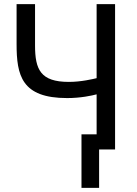

<svg xmlns="http://www.w3.org/2000/svg" viewBox="-20 -717 659 926"><path d="M60 -697V-505C60 -353 84 -244 304 -244C369 -244 424 -256 446 -262V-69H373V189H458V4H535V-697H446V-340C429 -336 372 -322 312 -322C175 -322 149 -382 149 -498V-697Z"/></svg>

Font: Repo
Style: Regular
Weight: 400
Designer: Stefan Peev
Foundry: Context Ltd
Version: Version 0.000